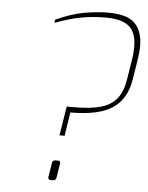

<svg xmlns="http://www.w3.org/2000/svg" viewBox="-53 -782 638 826"><g transform="rotate(5 266.0 -369.5)"><path d="M218 -195 238 -321H273Q343 -321 387 -334Q431 -347 455 -378Q479 -409 487 -463L500 -544Q503 -561 504 -575Q505 -589 505 -602Q505 -664 473 -690.5Q441 -717 372 -717Q316 -717 265.5 -707.5Q215 -698 154 -675L156 -689Q221 -719 276.5 -729Q332 -739 382 -739Q465 -739 497.5 -704.5Q530 -670 530 -608Q530 -579 524 -544L511 -463Q498 -378 439 -337.5Q380 -297 256 -297L240 -195ZM196 0Q186 0 186 -10Q186 -11 186 -11Q186 -11 186 -12L196 -74Q198 -86 210 -86H221Q231 -86 231 -77Q231 -76 231 -75.5Q231 -75 231 -74L221 -12Q220 -6 216 -3Q212 0 207 0Z"/></g></svg>

Font: Exo Thin Thin
Style: Italic
Weight: 250
Italic angle: -9°
Version: Version 2.000